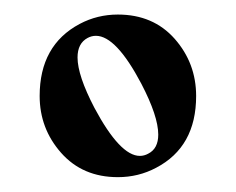

<svg xmlns="http://www.w3.org/2000/svg" viewBox="-20 -735 319 260"><path d="M33.7 -495.1ZM33.7 -605Q33.7 -673.8 87.9 -702.6Q111.8 -715.3 139.6 -715.3Q187.5 -715.3 216.6 -682.4Q245.6 -649.4 245.6 -605Q245.6 -536.1 191.4 -507.8Q167.5 -495.1 139.6 -495.1Q91.8 -495.1 62.7 -528.1Q33.7 -561 33.7 -605ZM85 -657.2Q85 -632.8 107.9 -588.9Q142.6 -523.9 169.4 -523.9Q175.3 -523.9 180.7 -526.9Q194.3 -533.7 194.3 -552.7Q194.3 -577.6 171.4 -621.6Q137.2 -686.5 109.9 -686.5Q104 -686.5 98.6 -683.6Q85 -676.3 85 -657.2Z"/></svg>

Font: UnifrakturMaguntia21
Style: Book
Weight: 400
Designer: j. 'mach' wust, Gerrit Ansmann, Georg Duffner, based on a font by Peter Wiegel, original typeface by Carl Albert Fahrenw
Version: Version 2017-03-19